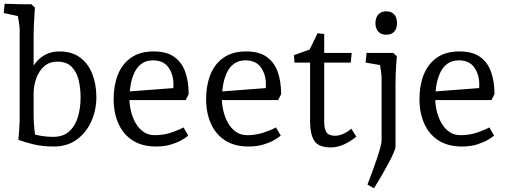

<svg xmlns="http://www.w3.org/2000/svg" viewBox="-27 -779 2730 1034"><path d="M264 10Q201 10 152 -2Q103 -14 72 -26Q74 -45 75.5 -67.5Q77 -90 78 -108.5Q79 -127 79 -134V-618Q79 -629 76.5 -648Q74 -667 70.5 -686Q67 -705 65 -716L103 -685L-7 -709L-2 -759L87 -756H142L161 -738Q160 -717 158 -689Q156 -661 155 -634Q154 -607 154 -588V-393L146 -411Q156 -432 175.5 -453Q195 -474 224.5 -488Q254 -502 293 -502Q360 -502 404 -469.5Q448 -437 470 -381Q492 -325 492 -256Q492 -186 464.5 -125Q437 -64 386 -27Q335 10 264 10ZM167 -28 144 -59Q167 -52 196 -47Q225 -42 259 -42Q314 -42 346.5 -72Q379 -102 393 -150.5Q407 -199 407 -255Q407 -306 396 -349.5Q385 -393 358 -420Q331 -447 282 -447Q239 -447 210.5 -421.5Q182 -396 168 -356.5Q154 -317 154 -275V-164Q154 -137 156 -109Q158 -81 161 -59.5Q164 -38 167 -28Z M813 10Q738 10 687 -23Q636 -56 610.5 -114Q585 -172 585 -245Q585 -319 608 -377Q631 -435 679 -468.5Q727 -502 800 -502Q870 -502 911 -473Q952 -444 970.5 -392Q989 -340 989 -272L973 -240H649V-285L938 -307L906 -272Q906 -285 906.5 -297.5Q907 -310 907 -325Q907 -378 880 -416Q853 -454 797 -454Q760 -454 735 -435.5Q710 -417 696 -386Q682 -355 676 -319.5Q670 -284 670 -249Q670 -216 678 -181.5Q686 -147 703 -117Q720 -87 745.5 -69Q771 -51 807 -51Q854 -51 896.5 -65.5Q939 -80 961 -93L987 -49Q990 -52 980 -43.5Q970 -35 947.5 -22.5Q925 -10 891.5 0Q858 10 813 10Z M1311 10Q1236 10 1185 -23Q1134 -56 1108.5 -114Q1083 -172 1083 -245Q1083 -319 1106 -377Q1129 -435 1177 -468.5Q1225 -502 1298 -502Q1368 -502 1409 -473Q1450 -444 1468.5 -392Q1487 -340 1487 -272L1471 -240H1147V-285L1436 -307L1404 -272Q1404 -285 1404.5 -297.5Q1405 -310 1405 -325Q1405 -378 1378 -416Q1351 -454 1295 -454Q1258 -454 1233 -435.5Q1208 -417 1194 -386Q1180 -355 1174 -319.5Q1168 -284 1168 -249Q1168 -216 1176 -181.5Q1184 -147 1201 -117Q1218 -87 1243.5 -69Q1269 -51 1305 -51Q1352 -51 1394.5 -65.5Q1437 -80 1459 -93L1485 -49Q1488 -52 1478 -43.5Q1468 -35 1445.5 -22.5Q1423 -10 1389.5 0Q1356 10 1311 10Z M1755 15Q1688 15 1665.5 -21Q1643 -57 1643 -124V-475L1675 -442H1559L1556 -482Q1569 -487 1588 -493.5Q1607 -500 1626.5 -507Q1646 -514 1658 -518L1624 -485Q1629 -491 1637.5 -506.5Q1646 -522 1655 -541.5Q1664 -561 1672 -577Q1680 -593 1683 -600L1719 -596V-120Q1719 -86 1731 -67Q1743 -48 1777 -48Q1799 -48 1822.5 -58.5Q1846 -69 1865 -86L1892 -43Q1856 -14 1821.5 0.5Q1787 15 1755 15ZM1702 -442V-494H1867L1862 -442Z M1987 235 1952 215Q1964 183 1977.5 147Q1991 111 2002.5 76.5Q2014 42 2021 16Q2028 -10 2028 -21Q2028 -36 2028 -63Q2028 -90 2028 -117V-356Q2028 -369 2025.5 -389.5Q2023 -410 2019.5 -432Q2016 -454 2013 -469L2052 -423L1942 -442L1947 -494H2091L2110 -476Q2109 -461 2107 -434.5Q2105 -408 2104 -379Q2103 -350 2103 -326V10Q2103 21 2092 46Q2081 71 2063.5 103.5Q2046 136 2026 170.5Q2006 205 1987 235ZM2053 -592Q2025 -592 2010 -609Q1995 -626 1995 -654Q1995 -683 2010 -700.5Q2025 -718 2053 -718Q2081 -718 2096 -701.5Q2111 -685 2111 -654Q2111 -626 2096.5 -609Q2082 -592 2053 -592Z M2460 10Q2385 10 2334 -23Q2283 -56 2257.5 -114Q2232 -172 2232 -245Q2232 -319 2255 -377Q2278 -435 2326 -468.5Q2374 -502 2447 -502Q2517 -502 2558 -473Q2599 -444 2617.5 -392Q2636 -340 2636 -272L2620 -240H2296V-285L2585 -307L2553 -272Q2553 -285 2553.5 -297.5Q2554 -310 2554 -325Q2554 -378 2527 -416Q2500 -454 2444 -454Q2407 -454 2382 -435.5Q2357 -417 2343 -386Q2329 -355 2323 -319.5Q2317 -284 2317 -249Q2317 -216 2325 -181.5Q2333 -147 2350 -117Q2367 -87 2392.5 -69Q2418 -51 2454 -51Q2501 -51 2543.5 -65.5Q2586 -80 2608 -93L2634 -49Q2637 -52 2627 -43.5Q2617 -35 2594.5 -22.5Q2572 -10 2538.5 0Q2505 10 2460 10Z"/></svg>

Font: Andada Pro
Style: Regular
Weight: 400
Designer: Carolina Giovagnoli
Foundry: Huerta Tipografica
Version: Version 3.003